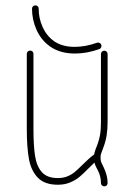

<svg xmlns="http://www.w3.org/2000/svg" viewBox="-20 -674 492 703"><path d="M90.3 -488.8Q95.7 -488.8 99.1 -485.4Q102.5 -481.9 102.5 -476.6V-202.6Q102.5 -139.2 108.6 -101.6Q114.7 -64 134 -43Q153.3 -22 191.9 -22Q211.4 -22 226.8 -28.3Q242.2 -34.7 253.7 -44.2Q265.1 -53.7 282.2 -70.8Q308.1 -96.7 324.7 -108.4Q326.2 -116.7 329.6 -126.5Q333 -136.2 336.9 -145.5Q342.8 -161.1 346.2 -179.4Q349.6 -197.8 349.6 -227.1V-476.1Q349.6 -481.4 353.3 -484.9Q356.9 -488.3 361.8 -488.3Q367.2 -488.3 370.6 -484.9Q374 -481.4 374 -476.1V-227.1Q374 -174.3 359.4 -136.7Q351.1 -114.3 349.6 -109.9Q348.1 -105.5 348.1 -96.2Q348.1 -86.4 350.8 -79.8Q353.5 -73.2 360.8 -58.6Q366.2 -47.4 370.1 -33Q374 -18.6 374 -3.9Q374 1.5 370.6 4.9Q367.2 8.3 361.8 8.3Q356.9 8.3 353.3 4.9Q349.6 1.5 349.6 -3.9Q349.6 -27.3 339.4 -47.9Q335.9 -54.2 332 -62.3Q328.1 -70.3 325.7 -78.6L303.7 -57.1Q284.7 -37.6 270.5 -25.9Q256.3 -14.2 236.6 -5.9Q216.8 2.4 191.9 2.4Q143.6 2.4 118.7 -23.2Q93.8 -48.8 85.9 -92Q78.1 -135.3 78.1 -202.6V-476.6Q78.1 -481.9 81.8 -485.4Q85.4 -488.8 90.3 -488.8ZM339.4 -518.1Q344.2 -518.1 347.9 -514.6Q351.6 -511.2 351.6 -505.9Q351.6 -502 349.1 -498.5Q346.7 -495.1 343.3 -494.1Q297.9 -478 254.4 -478Q199.7 -478 163.1 -503.9Q130.9 -526.9 114 -564.2Q97.2 -601.6 97.2 -642.1Q97.2 -647.5 100.8 -650.9Q104.5 -654.3 109.4 -654.3Q114.7 -654.3 118.2 -650.9Q121.6 -647.5 121.6 -642.1Q121.6 -607.4 136 -575.2Q150.4 -543 177.7 -523.4Q208 -502.4 252.9 -502.4Q293 -502.4 335.4 -517.6Q336.9 -518.1 339.4 -518.1Z"/></svg>

Font: Velvelyne Light
Style: Regular
Weight: 200
Designer: Manon Van der Borght et Mariel Nils
Foundry: Velvetyne
Version: Version 1.070